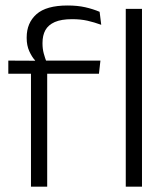

<svg xmlns="http://www.w3.org/2000/svg" viewBox="-20 -696 623 716"><path d="M232 -675.5Q269 -675.5 297.8 -669Q326.5 -662.5 351.5 -652L357.5 -603.5Q331.5 -613 306 -618.8Q280.5 -624.5 249 -624.5Q208.5 -624.5 184.2 -613.8Q160 -603 149.2 -583.5Q138.5 -564 138.5 -536V-533.5Q138.5 -514 143.2 -496.5Q148 -479 153.5 -465L111 -462.5V-470.5Q99 -483.5 89.2 -505Q79.5 -526.5 79.5 -554V-556.5Q79.5 -610.5 116 -643Q152.5 -675.5 232 -675.5ZM95.5 0V-449.5H156V0ZM11 -421V-470L119 -469.5L143 -470H354.5L349 -421ZM449 0V-663H509.5V0Z"/></svg>

Font: Anek Telugu Light
Style: Regular
Weight: 300
Version: Version 1.003